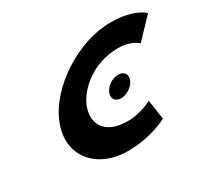

<svg xmlns="http://www.w3.org/2000/svg" viewBox="-165 -1095 1470 1366"><g transform="rotate(-30 570.5 -412.5)"><path d="M736.1 -491.2C783.8 -491.2 808 -456.3 790.5 -413C773 -369.7 720.6 -334.8 672.9 -334.8C625.2 -334.8 601 -369.7 618.5 -413C636 -456.3 688.4 -491.2 736.1 -491.2ZM634.4 -170C426.5 -170 388.5 -302 433.4 -413C477.8 -523 622.4 -655 830.3 -655C935.9 -655 987.9 -604 987.9 -604L1140.6 -764C1140.6 -764 1070.1 -840 873.2 -840C615.8 -840 303.9 -648 208.2 -411C112.8 -175 271.4 15 527.7 15C724.6 15 856.5 -61 856.5 -61L833.2 -221C833.2 -221 740 -170 634.4 -170Z"/></g></svg>

Font: Hussar
Style: BdWideOblFour
Weight: 700
Foundry: Cannot Into Space Fonts
Version: Version 2.00